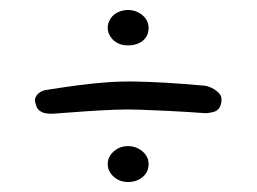

<svg xmlns="http://www.w3.org/2000/svg" viewBox="-20 -489 515 385"><path d="M86 -261Q86 -261 81.5 -261Q77 -261 71 -262Q65 -263 59.5 -267Q54 -271 52 -279Q49 -288 51 -293Q53 -298 57 -301.5Q61 -305 65 -306.5Q69 -308 69 -308Q106 -314 136.5 -318Q167 -322 195 -324Q223 -326 251.5 -325.5Q280 -325 314 -323Q348 -321 392 -317Q392 -317 397.5 -315.5Q403 -314 409.5 -310Q416 -306 420.5 -300.5Q425 -295 424 -286Q423 -276 418.5 -271Q414 -266 408 -264.5Q402 -263 397.5 -262.5Q393 -262 393 -262Q351 -265 319.5 -266.5Q288 -268 262 -269Q236 -270 210.5 -269Q185 -268 155 -266Q125 -264 86 -261ZM237 -124Q225 -124 216 -129Q207 -134 201.5 -142Q196 -150 196 -160Q196 -170 201.5 -178Q207 -186 216 -191Q225 -196 237 -196Q248 -196 257.5 -191Q267 -186 272.5 -178Q278 -170 278 -160Q278 -149 272.5 -141Q267 -133 257.5 -128.5Q248 -124 237 -124ZM237 -398Q225 -398 216 -402.5Q207 -407 201.5 -415.5Q196 -424 196 -433Q196 -443 201.5 -451.5Q207 -460 216.5 -464.5Q226 -469 237 -469Q248 -469 257.5 -464Q267 -459 272.5 -451Q278 -443 278 -433Q278 -422 272.5 -414Q267 -406 257.5 -402Q248 -398 237 -398Z"/></svg>

Font: Sour Gummy Black ExtraLight
Style: Regular
Weight: 250
Version: Version 1.000